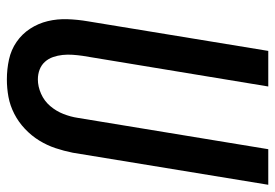

<svg xmlns="http://www.w3.org/2000/svg" viewBox="-138 -636 782 545"><g transform="rotate(90 252.5 -364.0)"><path d="M206 7Q177 7 149.5 1Q122 -5 99.5 -20.5Q77 -36 62 -59Q47 -82 40.5 -109Q34 -136 35 -165Q36 -194 41 -223L125 -735H226L139 -208Q137 -194 136 -179.5Q135 -165 136.5 -151Q138 -137 142.5 -124Q147 -111 156 -101Q165 -91 178 -86Q191 -81 206 -81Q226 -81 246.5 -90Q267 -99 281.5 -116Q296 -133 304 -153.5Q312 -174 315 -194L404 -735H505L414 -180Q409 -155 401 -131Q393 -107 379.5 -85Q366 -63 346.5 -44.5Q327 -26 303.5 -14Q280 -2 255.5 2.5Q231 7 206 7Z"/></g></svg>

Font: Iosevka Term Curly SmBd Obl
Style: Regular
Weight: 600
Italic angle: -9°
Designer: Belleve Invis
Foundry: Belleve Invis
Version: Version 32.3.0